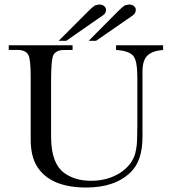

<svg xmlns="http://www.w3.org/2000/svg" viewBox="-20 -827 767 857"><path d="M242 -645 373 -776Q393 -796 404 -803Q421 -807 423 -807Q429 -807 439 -804Q452 -796 453 -786Q453 -784 453 -782Q453 -768 439.5 -758.5Q426 -749 411 -739L276 -645ZM376 -645 506 -776Q526 -796 537 -803Q554 -807 556 -807Q562 -807 572 -804Q585 -796 586 -786Q586 -784 586 -782Q586 -768 573 -758.5Q560 -749 545 -739L409 -645ZM708 -625V-604Q659 -600 637.5 -578.5Q616 -557 616 -508V-216Q616 -109 563 -58Q493 10 365 10Q208 10 148 -80Q117 -126 117 -204Q117 -208 117 -213V-469Q117 -476 117 -483Q117 -565 106 -583Q98 -598 74 -603Q70 -604 60 -604H19V-625H304V-604H292Q257 -604 252 -603Q229 -599 219 -583Q208 -563 208 -469V-217Q208 -94 271 -52Q318 -20 387 -20Q458 -20 514 -54Q570 -90 584 -144Q592 -175 592 -213Q592 -214 592.5 -232.5Q593 -251 593 -268V-480Q593 -555 576 -576Q559 -600 498 -604V-625Z"/></svg>

Font: New Athena Unicode
Style: Regular
Weight: 400
Designer: J. Rusten 1997; rev. by R. Hancock 2001, 2002, rev. by D. Mastronarde 2002-2021
Foundry: GreekKeys New Athena Unicode
Version: Version 5.008